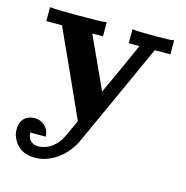

<svg xmlns="http://www.w3.org/2000/svg" viewBox="-97 -536 802 828"><g transform="rotate(15 303.5 -122.0)"><path d="M84 102Q84 123 97.5 136Q111 149 133 149Q188 146 224 94Q232 82 252 37L269 0Q212 -128 96 -382H26V-444H34Q46 -441 146 -441Q257 -441 270 -444H279V-382H255Q232 -382 232 -380L337 -151Q361 -203 390 -266L442 -382H394V-444H401Q414 -441 495 -441Q566 -441 574 -444H580V-382H510L406 -152Q298 84 297 87Q261 154 201 183Q167 200 131 200Q55 200 29 135Q23 121 23 100Q23 70 40.5 52.5Q58 35 87 35Q112 35 130.5 51Q149 67 152 92V100H84Z"/></g></svg>

Font: KaTeX_Main
Style: Bold
Weight: 700
Version: Version 1.1; ttfautohint (v1.3)